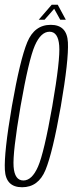

<svg xmlns="http://www.w3.org/2000/svg" viewBox="-22 -784 306 808"><path d="M71 4Q139.5 4 169.5 -68.8Q199.5 -141.5 234 -337Q267.5 -532 263.8 -605.8Q260 -679.5 191.5 -679.5Q123 -679.5 92.8 -606.5Q62.5 -533.5 28 -337Q-5.5 -141.5 -1.5 -68.8Q2.5 4 71 4ZM76.5 -24.5Q39.5 -24.5 35.2 -82.8Q31 -141 64.5 -337Q99 -533.5 124.5 -592Q150 -650.5 186.5 -650.5Q222.5 -650.5 227.2 -592.2Q232 -534 198 -337Q163.5 -141 138 -82.8Q112.5 -24.5 76.5 -24.5ZM141 -701H165.5L206 -747L231.5 -701H255L221 -764H195.5Z"/></svg>

Font: Anybody ExtraCondensed ExtraLight
Style: Italic
Weight: 250
Width: 2
Italic angle: -10°
Version: Version 1.113;gftools[0.9.25]